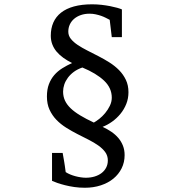

<svg xmlns="http://www.w3.org/2000/svg" viewBox="-20 -757 821 899"><path d="M503.4 -299.8Q503.4 -345.2 467.3 -379.4Q431.2 -413.6 365.7 -440.9Q342.8 -433.1 325.9 -420.7Q309.1 -408.2 297.9 -393.1Q286.6 -377.9 281 -361.3Q275.4 -344.7 275.4 -328.1Q275.4 -305.2 284.2 -286.1Q293 -267.1 310.8 -250Q328.6 -232.9 355.7 -216.6Q382.8 -200.2 419.4 -183.1Q430.2 -189 444.8 -200.4Q459.5 -211.9 472.4 -227.5Q485.4 -243.2 494.4 -261.7Q503.4 -280.3 503.4 -299.8ZM581.5 -325.2Q581.5 -295.9 571.3 -270.3Q561 -244.6 543.9 -223.9Q526.9 -203.1 505.1 -187.5Q483.4 -171.9 460.4 -163.1Q482.4 -152.8 501.2 -140.1Q520 -127.4 533.9 -111.1Q547.9 -94.7 555.7 -74.7Q563.5 -54.7 563.5 -30.8Q563.5 2.9 549.6 31Q535.6 59.1 511 79.3Q486.3 99.6 452.1 110.8Q418 122.1 377.4 122.1Q351.6 122.1 327.9 118.7Q304.2 115.2 284.2 110.1Q264.2 105 248.5 99.6Q232.9 94.2 223.6 89.8V-41H273.4Q274.9 -31.7 275.9 -26.4Q276.9 -21 277.6 -16.8Q278.3 -12.7 279.1 -8.3Q279.8 -3.9 281 2.9Q282.2 9.8 283.7 20.5Q285.2 31.2 287.6 48.8Q296.4 54.7 308.1 59.6Q319.8 64.5 332.5 67.9Q345.2 71.3 357.9 73.2Q370.6 75.2 381.8 75.2Q403.8 75.2 422.6 69.6Q441.4 64 455.3 53.5Q469.2 43 477.1 27.8Q484.9 12.7 484.9 -5.9Q484.9 -27.8 472.7 -44.7Q460.4 -61.5 440.4 -75.7Q420.4 -89.8 394.8 -102.8Q369.1 -115.7 342.3 -129.4Q315.4 -143.1 289.8 -159.2Q264.2 -175.3 244.1 -196Q224.1 -216.8 211.9 -243.4Q199.7 -270 199.7 -305.2Q199.7 -338.4 209 -362.8Q218.3 -387.2 234.1 -405.5Q250 -423.8 271.5 -437.3Q293 -450.7 317.4 -461.9Q294.9 -473.1 276.6 -486.3Q258.3 -499.5 245.1 -515.1Q231.9 -530.8 224.9 -549.3Q217.8 -567.9 217.8 -589.8Q217.8 -624 229.7 -651.4Q241.7 -678.7 265.9 -697.8Q290 -716.8 326.4 -726.8Q362.8 -736.8 411.6 -736.8Q433.6 -736.8 455.1 -734.4Q476.6 -731.9 495.4 -728.3Q514.2 -724.6 528.8 -720.5Q543.5 -716.3 550.8 -712.9V-583H503.4L493.7 -664.1Q485.4 -668.5 475.3 -673.6Q465.3 -678.7 453.4 -682.9Q441.4 -687 428 -689.9Q414.6 -692.9 399.4 -692.9Q377 -692.9 358.6 -686.5Q340.3 -680.2 327.1 -668.9Q314 -657.7 306.9 -642.3Q299.8 -627 299.8 -608.9Q299.8 -589.8 312 -574.7Q324.2 -559.6 344 -546.4Q363.8 -533.2 388.9 -520.5Q414.1 -507.8 440.7 -494.1Q467.3 -480.5 492.4 -464.6Q517.6 -448.7 537.4 -428.7Q557.1 -408.7 569.3 -383.3Q581.5 -357.9 581.5 -325.2Z"/></svg>

Font: BabelStone Ogham Fixed
Style: Regular
Weight: 400
Monospace: yes
Designer: Andrew West
Foundry: BabelStone
Version: Version 2.02 March 14, 2022